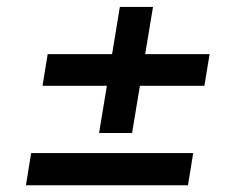

<svg xmlns="http://www.w3.org/2000/svg" viewBox="-20 -572 703 560"><path d="M55.7 -31.7 70.8 -125.5H543.5L528.3 -31.7ZM104 -321.8 119.1 -414.1H591.3L576.2 -321.8ZM269 -184.1 329.6 -551.8H426.3L365.2 -184.1Z"/></svg>

Font: Inter 17pt Medium
Style: Italic
Weight: 500
Italic angle: -9.3988°
Version: Version 4.001;git-66647c0bb